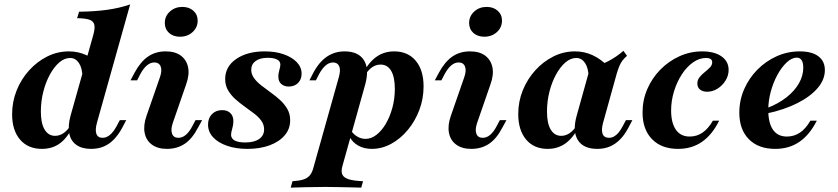

<svg xmlns="http://www.w3.org/2000/svg" viewBox="-20 -661 3784 867"><path d="M391.1 11.3Q350 11.3 324.6 -6.9Q299.2 -25 292.7 -58.9Q286.3 -92.7 298.4 -137.9L400.8 -501.6Q409.7 -533.1 406 -549.2Q402.4 -565.3 384.3 -571.8Q366.1 -578.2 328.2 -579L337.1 -608.1Q408.9 -608.9 465.3 -616.9Q521.8 -625 567.7 -641.1L417.7 -106.5Q408.9 -74.2 415.3 -56.5Q421.8 -38.7 443.5 -38.7Q460.5 -38.7 476.2 -51.6Q491.9 -64.5 506.5 -91.1L521 -118.5H550L532.3 -84.7Q515.3 -53.2 494.8 -31.9Q474.2 -10.5 448.8 0.4Q423.4 11.3 391.1 11.3ZM169.4 11.3Q106.5 11.3 70.6 -30.6Q34.7 -72.6 34.7 -145.2Q34.7 -201.6 55.2 -252.8Q75.8 -304 111.7 -343.5Q147.6 -383.1 193.5 -406Q239.5 -429 291.1 -429Q332.3 -429 369 -412.5Q405.6 -396 437.9 -363.7L352.4 -312.9Q351.6 -354 336.3 -376.6Q321 -399.2 296.8 -399.2Q271 -399.2 247.6 -379Q224.2 -358.9 205.2 -324.2Q186.3 -289.5 175.4 -246.4Q164.5 -203.2 164.5 -157.3Q164.5 -104 181.5 -75.8Q198.4 -47.6 229 -47.6Q248.4 -47.6 266.1 -59.3Q283.9 -71 299.2 -95.2L308.1 -88.7Q283.9 -37.9 250 -13.3Q216.1 11.3 169.4 11.3Z M733.9 11.3Q691.9 11.3 665.7 -8.1Q639.5 -27.4 633.1 -61.3Q626.6 -95.2 641.9 -138.7L701.6 -310.5Q712.9 -341.9 705.6 -360.5Q698.4 -379 676.6 -379Q659.7 -379 644 -366.1Q628.2 -353.2 613.7 -326.6L599.2 -298.4H569.4L587.9 -333.1Q614.5 -382.3 648.4 -405.6Q682.3 -429 728.2 -429Q771 -429 796.8 -409.7Q822.6 -390.3 829.4 -356.9Q836.3 -323.4 820.2 -279L760.5 -106.5Q750 -75.8 756.9 -57.3Q763.7 -38.7 785.5 -38.7Q821 -38.7 848.4 -91.1L862.9 -118.5H892.7L874.2 -84.7Q848.4 -34.7 814.1 -11.7Q779.8 11.3 733.9 11.3ZM792.7 -495.2Q762.1 -495.2 743.1 -512.5Q724.2 -529.8 724.2 -557.3Q724.2 -587.9 747.2 -608.9Q770.2 -629.8 803.2 -629.8Q833.9 -629.8 853.2 -612.5Q872.6 -595.2 872.6 -567.7Q872.6 -537.1 849.6 -516.1Q826.6 -495.2 792.7 -495.2Z M1097.6 11.3Q1045.2 11.3 1004.8 -2.8Q964.5 -16.9 941.9 -41.5Q919.4 -66.1 919.4 -98.4Q919.4 -127.4 937.1 -145.6Q954.8 -163.7 983.1 -163.7Q1006.5 -163.7 1020.2 -150.4Q1033.9 -137.1 1033.9 -113.7Q1033.9 -96.8 1028.6 -79.8Q1023.4 -62.9 1023.4 -51.6Q1024.2 -34.7 1040.3 -26.2Q1056.5 -17.7 1087.9 -17.7Q1128.2 -17.7 1150.4 -33.5Q1172.6 -49.2 1172.6 -76.6Q1172.6 -98.4 1160.1 -115.7Q1147.6 -133.1 1127.4 -148.4Q1107.3 -163.7 1084.7 -179.8Q1062.1 -196 1042.3 -213.7Q1022.6 -231.5 1009.7 -253.6Q996.8 -275.8 996.8 -304Q996.8 -360.5 1046.8 -394.8Q1096.8 -429 1175 -429Q1224.2 -429 1261.7 -415.7Q1299.2 -402.4 1320.6 -379.8Q1341.9 -357.3 1341.9 -328.2Q1341.9 -302.4 1325.8 -286.3Q1309.7 -270.2 1283.9 -270.2Q1262.9 -270.2 1250 -281.9Q1237.1 -293.5 1237.1 -312.9Q1236.3 -327.4 1241.1 -343.5Q1246 -359.7 1246 -369.4Q1246 -384.7 1231 -392.3Q1216.1 -400 1188.7 -400Q1154 -400 1134.3 -385.5Q1114.5 -371 1114.5 -346Q1114.5 -325.8 1127 -308.5Q1139.5 -291.1 1159.7 -275.4Q1179.8 -259.7 1202.4 -243.5Q1225 -227.4 1244.8 -209.3Q1264.5 -191.1 1277.4 -169Q1290.3 -146.8 1290.3 -117.7Q1290.3 -79 1265.7 -50Q1241.1 -21 1197.6 -4.8Q1154 11.3 1097.6 11.3Z M1292.7 186.3 1300.8 157.3Q1329.8 155.6 1348.4 150Q1366.9 144.4 1377.8 132.3Q1388.7 120.2 1394.4 99.2L1509.7 -311.3Q1519.4 -345.2 1511.7 -362.1Q1504 -379 1483.9 -379Q1466.9 -379 1451.2 -366.1Q1435.5 -353.2 1421 -326.6L1406.5 -298.4H1377.4L1395.2 -333.1Q1412.1 -364.5 1432.7 -385.5Q1453.2 -406.5 1479 -417.7Q1504.8 -429 1535.5 -429Q1598.4 -429 1623.4 -389.1Q1648.4 -349.2 1629 -279L1525.8 90.3Q1519.4 113.7 1526.2 127.8Q1533.1 141.9 1555.6 148.8Q1578.2 155.6 1619.4 157.3L1611.3 186.3Q1592.7 185.5 1566.1 185.1Q1539.5 184.7 1509.3 183.9Q1479 183.1 1449.2 183.1Q1403.2 183.1 1360.9 184.3Q1318.5 185.5 1292.7 186.3ZM1658.9 11.3Q1623.4 11.3 1596.8 -4Q1570.2 -19.4 1557.3 -46L1566.1 -70.2Q1576.6 -54 1594 -44Q1611.3 -33.9 1630.6 -33.9Q1656.5 -33.9 1680.2 -52.4Q1704 -71 1722.6 -102.8Q1741.1 -134.7 1752 -175Q1762.9 -215.3 1762.9 -259.7Q1762.9 -312.9 1746.4 -341.1Q1729.8 -369.4 1698.4 -369.4Q1678.2 -369.4 1660.9 -357.7Q1643.5 -346 1628.2 -321.8L1619.4 -329Q1643.5 -378.2 1678.6 -403.6Q1713.7 -429 1759.7 -429Q1821.8 -429 1857.3 -386.7Q1892.7 -344.4 1892.7 -271Q1892.7 -215.3 1873.8 -164.9Q1854.8 -114.5 1821.8 -74.6Q1788.7 -34.7 1746.8 -11.7Q1704.8 11.3 1658.9 11.3Z M2108.1 11.3Q2066.1 11.3 2039.9 -8.1Q2013.7 -27.4 2007.3 -61.3Q2000.8 -95.2 2016.1 -138.7L2075.8 -310.5Q2087.1 -341.9 2079.8 -360.5Q2072.6 -379 2050.8 -379Q2033.9 -379 2018.1 -366.1Q2002.4 -353.2 1987.9 -326.6L1973.4 -298.4H1943.5L1962.1 -333.1Q1988.7 -382.3 2022.6 -405.6Q2056.5 -429 2102.4 -429Q2145.2 -429 2171 -409.7Q2196.8 -390.3 2203.6 -356.9Q2210.5 -323.4 2194.4 -279L2134.7 -106.5Q2124.2 -75.8 2131 -57.3Q2137.9 -38.7 2159.7 -38.7Q2195.2 -38.7 2222.6 -91.1L2237.1 -118.5H2266.9L2248.4 -84.7Q2222.6 -34.7 2188.3 -11.7Q2154 11.3 2108.1 11.3ZM2166.9 -495.2Q2136.3 -495.2 2117.3 -512.5Q2098.4 -529.8 2098.4 -557.3Q2098.4 -587.9 2121.4 -608.9Q2144.4 -629.8 2177.4 -629.8Q2208.1 -629.8 2227.4 -612.5Q2246.8 -595.2 2246.8 -567.7Q2246.8 -537.1 2223.8 -516.1Q2200.8 -495.2 2166.9 -495.2Z M2453.2 11.3Q2391.1 11.3 2355.6 -31Q2320.2 -73.4 2320.2 -146Q2320.2 -202.4 2340.7 -253.2Q2361.3 -304 2397.2 -343.5Q2433.1 -383.1 2479 -406Q2525 -429 2576.6 -429Q2617.7 -429 2654.4 -412.5Q2691.1 -396 2723.4 -363.7L2637.9 -312.9Q2637.1 -354 2621.8 -376.6Q2606.5 -399.2 2582.3 -399.2Q2556.5 -399.2 2533.1 -379Q2509.7 -358.9 2490.7 -324.2Q2471.8 -289.5 2460.9 -246.4Q2450 -203.2 2450 -157.3Q2450 -104 2466.9 -75.8Q2483.9 -47.6 2514.5 -47.6Q2533.9 -47.6 2551.6 -59.3Q2569.4 -71 2584.7 -95.2L2593.5 -88.7Q2569.4 -39.5 2534.3 -14.1Q2499.2 11.3 2453.2 11.3ZM2677.4 11.3Q2614.5 11.3 2589.5 -28.2Q2564.5 -67.7 2583.9 -137.9L2643.5 -351.6Q2691.1 -366.1 2727.4 -385.1Q2763.7 -404 2795.2 -431.5L2811.3 -408.9Q2799.2 -398.4 2791.1 -387.9Q2783.1 -377.4 2777.4 -364.1Q2771.8 -350.8 2765.3 -329.8L2703.2 -106.5Q2694.4 -74.2 2701.2 -56.5Q2708.1 -38.7 2729.8 -38.7Q2741.9 -38.7 2752.8 -44.8Q2763.7 -50.8 2773.4 -62.5Q2783.1 -74.2 2791.9 -91.1L2806.5 -118.5H2835.5L2816.9 -83.1Q2800.8 -52.4 2780.2 -31.5Q2759.7 -10.5 2734.3 0.4Q2708.9 11.3 2677.4 11.3Z M3041.9 11.3Q2966.9 11.3 2924.2 -32.7Q2881.5 -76.6 2881.5 -153.2Q2881.5 -208.9 2902.8 -258.5Q2924.2 -308.1 2961.7 -346.4Q2999.2 -384.7 3048 -406.9Q3096.8 -429 3150.8 -429Q3205.6 -429 3237.9 -406.5Q3270.2 -383.9 3270.2 -345.2Q3270.2 -320.2 3256.5 -297.6Q3242.7 -275 3220.6 -260.9Q3198.4 -246.8 3173.4 -246.8Q3153.2 -246.8 3141.1 -256.5Q3129 -266.1 3129 -283.9Q3129 -300 3139.1 -312.5Q3149.2 -325 3162.5 -335.5Q3175.8 -346 3185.9 -356.5Q3196 -366.9 3196 -379.8Q3196 -399.2 3167.7 -399.2Q3137.9 -399.2 3109.7 -379.4Q3081.5 -359.7 3059.3 -325.8Q3037.1 -291.9 3023.8 -249.2Q3010.5 -206.5 3010.5 -162.1Q3010.5 -106.5 3031.9 -75.4Q3053.2 -44.4 3094.4 -44.4Q3126.6 -44.4 3152.4 -62.1Q3178.2 -79.8 3199.2 -116.1H3227.4Q3196 -52.4 3150 -20.6Q3104 11.3 3041.9 11.3Z M3480.6 11.3Q3404.8 11.3 3361.7 -32.3Q3318.5 -75.8 3318.5 -152.4Q3318.5 -208.1 3340.3 -258.1Q3362.1 -308.1 3400 -346.4Q3437.9 -384.7 3487.1 -406.9Q3536.3 -429 3591.1 -429Q3646 -429 3675.4 -406.9Q3704.8 -384.7 3704.8 -344.4Q3704.8 -301.6 3672.2 -263.3Q3639.5 -225 3580.6 -195.2Q3521.8 -165.3 3441.9 -148.4L3442.7 -172.6Q3495.2 -192.7 3531.9 -221.8Q3568.5 -250.8 3587.9 -285.1Q3607.3 -319.4 3607.3 -354.8Q3607.3 -378.2 3599.6 -389.5Q3591.9 -400.8 3578.2 -400.8Q3555.6 -400.8 3532.7 -379.4Q3509.7 -358.1 3490.7 -323.4Q3471.8 -288.7 3460.5 -247.2Q3449.2 -205.6 3449.2 -164.5Q3449.2 -105.6 3470.6 -75Q3491.9 -44.4 3533.1 -44.4Q3566.1 -44.4 3592.3 -62.1Q3618.5 -79.8 3639.5 -116.1H3668.5Q3636.3 -52.4 3589.9 -20.6Q3543.5 11.3 3480.6 11.3Z"/></svg>

Font: Playfair 5pt SemiExpanded Light ExtraBold
Style: Italic
Weight: 800
Italic angle: -15.6°
Version: Version 2.001;gftools[0.9.30]